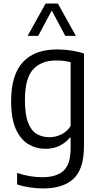

<svg xmlns="http://www.w3.org/2000/svg" viewBox="-20 -828 562 1078"><path d="M221.5 230Q187 230 147.8 224.2Q108.5 218.5 76 207.5V143Q114 155.5 149 161.2Q184 167 217 167Q297 167 336.8 130.5Q376.5 94 376.5 2.5V-55H372Q351 -28.5 316.2 -10.5Q281.5 7.5 235.5 7.5Q184 7.5 140.2 -18Q96.5 -43.5 69.5 -102Q42.5 -160.5 42.5 -260.5Q42.5 -408 108.5 -479.2Q174.5 -550.5 301 -550.5Q339 -550.5 379.5 -544.5Q420 -538.5 451.5 -527.5V-8Q451.5 120 393.5 175Q335.5 230 221.5 230ZM258 -57.5Q291.5 -57.5 323.8 -73Q356 -88.5 376.5 -120V-479Q361 -483 339.2 -485.8Q317.5 -488.5 296 -488.5Q211 -488.5 165.5 -438Q120 -387.5 120 -267.5Q120 -184 138 -138.5Q156 -93 187.2 -75.2Q218.5 -57.5 258 -57.5ZM135 -626.5 236 -808H305L406 -626.5H346.5L270.5 -769L194.5 -626.5Z"/></svg>

Font: Encode Sans Semi Condensed
Style: Regular
Weight: 400
Width: 4
Designer: Multiple Designers
Foundry: Impallari Type
Version: Version 3.000; ttfautohint (v1.8.3) -l 8 -r 50 -G 200 -x 14 